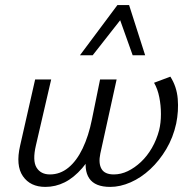

<svg xmlns="http://www.w3.org/2000/svg" viewBox="-20 -726 755 754"><path d="M158 8Q99 8 70 -34Q41 -76 59 -154L118 -414H181L121 -155Q107 -95 123.5 -68Q140 -41 176 -41Q216 -41 248.5 -67.5Q281 -94 304.5 -143Q328 -192 341 -257L373 -414H438L374 -123Q366 -85 378.5 -63Q391 -41 427 -41Q455 -41 482 -54Q509 -67 533.5 -90Q558 -113 576.5 -145Q595 -177 605 -215Q612 -244 612 -278Q612 -312 605.5 -344.5Q599 -377 585 -401L649 -425Q674 -386 678 -338Q682 -290 672 -241Q660 -186 633 -140.5Q606 -95 570 -61.5Q534 -28 493 -10Q452 8 413 8Q353 8 330.5 -25.5Q308 -59 321 -120L338 -206L368 -165Q336 -104 303 -66Q270 -28 234 -10Q198 8 158 8ZM294 -509 441 -706H487L468 -667L344 -509ZM501 -509 445 -666 441 -706H487L550 -509Z"/></svg>

Font: Ysabeau Office
Style: Italic
Weight: 400
Italic angle: -12°
Designer: Christian Thalmann (Catharsis Fonts)
Version: Version 2.001;gftools[0.9.30]; featfreeze: tnum,lnum,ss02